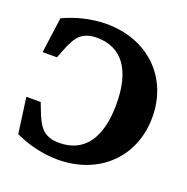

<svg xmlns="http://www.w3.org/2000/svg" viewBox="-130 -833 942 969"><g transform="rotate(20 341.5 -349.0)"><path d="M658 -349C658 -563 503 -713 281 -713C201 -713 118 -692 51 -660L25 -469H102C115 -500 125 -532 140 -560C168 -616 208 -631 259 -631C394 -631 465 -531 465 -349C465 -167 394 -67 259 -67C208 -67 168 -82 140 -138C125 -166 115 -198 102 -229H25L51 -38C118 -6 201 15 281 15C503 15 658 -135 658 -349Z"/></g></svg>

Font: LT Superior Serif ExtraBold
Style: Regular
Weight: 800
Designer: Daniel Lyons
Foundry: LyonsType
Version: Version 2.120;FEAKit 1.0